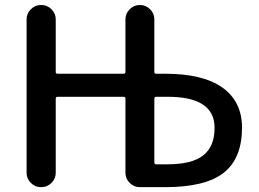

<svg xmlns="http://www.w3.org/2000/svg" viewBox="-20 -774 1040 772"><path d="M600.6 -121.1Q600.6 -113.3 607.4 -113.3H652.3Q752 -113.3 797.4 -149.4Q842.8 -185.5 842.8 -259.8Q842.8 -384.8 655.3 -384.8H607.4Q600.6 -384.8 600.6 -377ZM484.4 -377Q484.4 -384.8 476.6 -384.8H210.9Q204.1 -384.8 204.1 -377V-79.1Q204.1 -55.7 187 -38.6Q169.9 -21.5 146.5 -21.5H144.5Q121.1 -21.5 104 -38.6Q86.9 -55.7 86.9 -79.1V-696.3Q86.9 -719.7 104 -736.8Q121.1 -753.9 144.5 -753.9H146.5Q169.9 -753.9 187 -736.8Q204.1 -719.7 204.1 -696.3V-484.4Q204.1 -477.5 210.9 -477.5H476.6Q484.4 -477.5 484.4 -484.4V-696.3Q484.4 -719.7 501.5 -736.8Q518.6 -753.9 542 -753.9H543Q566.4 -753.9 583.5 -736.8Q600.6 -719.7 600.6 -696.3V-484.4Q600.6 -477.5 607.4 -477.5H644.5Q796.9 -477.5 875 -421.4Q953.1 -365.2 953.1 -260.7Q953.1 -137.7 879.9 -79.6Q806.6 -21.5 644.5 -21.5H596.7H542Q518.6 -21.5 501.5 -38.6Q484.4 -55.7 484.4 -79.1Z"/></svg>

Font: Gen Jyuu Gothic P Medium
Style: Regular
Weight: 500
Designer: [Source Han Sans]
Ryoko NISHIZUKA  (kana & ideographs); Paul D. Hunt (Latin, Greek & Cyrillic); Wenlong ZHANG  (bopomofo
Version: Version 1.002.20150607